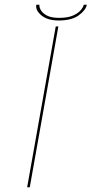

<svg xmlns="http://www.w3.org/2000/svg" viewBox="-20 -786 389 806"><path d="M94 0 214 -675H225L105 0ZM226.5 -700Q179.5 -700 153.8 -721.5Q128 -743 132.5 -766H145.5Q144 -757.5 150.8 -744.5Q157.5 -731.5 176 -721.2Q194.5 -711 228.5 -711Q265 -711 287 -721Q309 -731 319.5 -744Q330 -757 331.5 -766H344.5Q340 -743 310.2 -721.5Q280.5 -700 226.5 -700Z"/></svg>

Font: Anybody UltraExpanded Thin
Style: Italic
Weight: 100
Width: 9
Italic angle: -10°
Designer: Tyler Finck
Foundry: Etcetera Type Company
Version: Version 1.010; ttfautohint (v1.8.3) -l 8 -r 50 -G 200 -x 14 